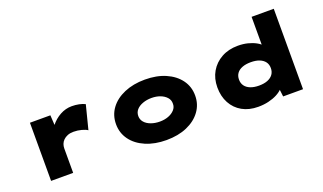

<svg xmlns="http://www.w3.org/2000/svg" viewBox="-74 -1194 2789 1660"><g transform="rotate(-20 1320.0 -364.5)"><path d="M174 0V-535H362L374 -336L313 -337Q329 -396 366 -443Q403 -490 454 -518Q505 -546 562 -546Q596 -546 628 -539.5Q660 -533 683 -521L627 -301Q609 -314 573.5 -323.5Q538 -333 501 -333Q469 -333 445.5 -323.5Q422 -314 406.5 -298.5Q391 -283 384 -264Q377 -245 377 -224V0Z M1234 10Q1127 10 1044 -25.5Q961 -61 915 -124Q869 -187 869 -268Q869 -350 915 -412.5Q961 -475 1044 -510.5Q1127 -546 1234 -546Q1342 -546 1423.5 -510.5Q1505 -475 1551 -412.5Q1597 -350 1597 -268Q1597 -187 1551 -124Q1505 -61 1423.5 -25.5Q1342 10 1234 10ZM1234 -160Q1278 -160 1313.5 -173.5Q1349 -187 1371 -211.5Q1393 -236 1392 -268Q1393 -301 1371 -325.5Q1349 -350 1313.5 -363.5Q1278 -377 1234 -377Q1190 -377 1153 -363.5Q1116 -350 1095 -326Q1074 -302 1074 -268Q1074 -236 1095 -211.5Q1116 -187 1153 -173.5Q1190 -160 1234 -160Z M2078 11Q1993 11 1931 -24Q1869 -59 1835 -122Q1801 -185 1801 -267Q1801 -349 1837.5 -411.5Q1874 -474 1939 -510Q2004 -546 2090 -546Q2139 -546 2180.5 -535.5Q2222 -525 2254 -507.5Q2286 -490 2306.5 -466.5Q2327 -443 2333 -418L2288 -404V-740H2492V0H2309L2293 -134L2334 -119Q2329 -93 2307.5 -69.5Q2286 -46 2251.5 -28Q2217 -10 2172.5 0.5Q2128 11 2078 11ZM2146 -159Q2193 -159 2225.5 -172Q2258 -185 2275.5 -209Q2293 -233 2293 -267Q2293 -301 2275.5 -324.5Q2258 -348 2225.5 -361Q2193 -374 2146 -374Q2101 -374 2068 -361.5Q2035 -349 2017.5 -325Q2000 -301 2000 -267Q2000 -233 2017.5 -209Q2035 -185 2068 -172Q2101 -159 2146 -159Z"/></g></svg>

Font: Lexend Tera Black
Style: Regular
Weight: 900
Version: Version 1.007